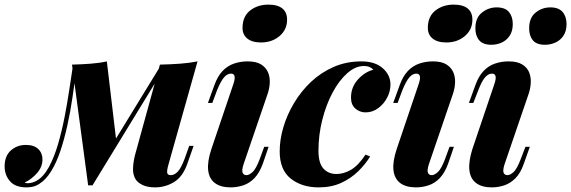

<svg xmlns="http://www.w3.org/2000/svg" viewBox="-78 -798 2475 832"><path d="M652 -85Q648 -71 646.5 -60.5Q645 -50 648.5 -44.5Q652 -39 662 -39Q678 -39 692.5 -54.5Q707 -70 722 -110L742 -166H761L734 -89Q714 -32 676 -9Q638 14 594 14Q562 14 540.5 4Q519 -6 509 -22Q497 -43 498.5 -70.5Q500 -98 507 -126L615 -518Q661 -519 702 -522Q743 -525 778 -532ZM253 -495Q245 -437 236 -375.5Q227 -314 214 -255Q201 -196 184 -145Q167 -94 144 -56.5Q121 -19 92 -1Q76 9 62 11.5Q48 14 37 14Q-12 14 -35 -13Q-58 -40 -58 -77Q-58 -122 -31 -146Q-4 -170 34 -170Q69 -170 87.5 -152.5Q106 -135 106 -107Q106 -75 83 -48.5Q60 -22 29 -7Q30 -6 34 -5Q38 -4 43 -4Q64 -5 81 -15Q111 -32 134 -74.5Q157 -117 173.5 -173.5Q190 -230 202 -291.5Q214 -353 222.5 -411Q231 -469 238 -513ZM304 5 234 -518Q276 -519 315 -522Q354 -525 385 -532L426 -186L323 5ZM333 -48 616 -510 631 -499 323 5Z M973 -680Q974 -728 1006.5 -753Q1039 -778 1085 -778Q1126 -778 1146.5 -760.5Q1167 -743 1166 -710Q1165 -668 1132.5 -641Q1100 -614 1053 -614Q1014 -614 993 -631.5Q972 -649 973 -680ZM933 -433Q949 -479 923 -479Q907 -479 893 -463Q879 -447 863 -408L842 -352H823L851 -429Q865 -468 886.5 -490.5Q908 -513 936 -522.5Q964 -532 995 -532Q1032 -532 1053 -519Q1074 -506 1083 -485.5Q1092 -465 1091 -440.5Q1090 -416 1082 -392L977 -85Q969 -59 973.5 -49Q978 -39 990 -39Q1001 -39 1016 -52Q1031 -65 1048 -110L1067 -162H1086L1061 -89Q1046 -48 1024 -25.5Q1002 -3 975 5.5Q948 14 922 14Q878 14 853 -5Q828 -24 824 -61Q820 -98 838 -152Z M1499 -512Q1462 -512 1426.5 -480.5Q1391 -449 1363 -396.5Q1335 -344 1318.5 -278.5Q1302 -213 1302 -145Q1302 -91 1323.5 -67.5Q1345 -44 1380 -44Q1411 -44 1442.5 -62Q1474 -80 1506 -128L1526 -120Q1506 -87 1474.5 -56Q1443 -25 1400.5 -5.5Q1358 14 1303 14Q1230 14 1182 -24Q1134 -62 1134 -142Q1134 -193 1150 -247Q1166 -301 1196.5 -352Q1227 -403 1270 -443.5Q1313 -484 1368 -508Q1423 -532 1488 -532Q1547 -532 1580.5 -502.5Q1614 -473 1614 -432Q1614 -402 1599.5 -374.5Q1585 -347 1560.5 -329Q1536 -311 1506 -311Q1481 -311 1462 -327.5Q1443 -344 1443 -375Q1443 -420 1472.5 -453Q1502 -486 1540 -496Q1532 -504 1522.5 -508Q1513 -512 1499 -512Z M1776 -680Q1777 -728 1809.5 -753Q1842 -778 1888 -778Q1929 -778 1949.5 -760.5Q1970 -743 1969 -710Q1968 -668 1935.5 -641Q1903 -614 1856 -614Q1817 -614 1796 -631.5Q1775 -649 1776 -680ZM1736 -433Q1752 -479 1726 -479Q1710 -479 1696 -463Q1682 -447 1666 -408L1645 -352H1626L1654 -429Q1668 -468 1689.5 -490.5Q1711 -513 1739 -522.5Q1767 -532 1798 -532Q1835 -532 1856 -519Q1877 -506 1886 -485.5Q1895 -465 1894 -440.5Q1893 -416 1885 -392L1780 -85Q1772 -59 1776.5 -49Q1781 -39 1793 -39Q1804 -39 1819 -52Q1834 -65 1851 -110L1870 -162H1889L1864 -89Q1849 -48 1827 -25.5Q1805 -3 1778 5.5Q1751 14 1725 14Q1681 14 1656 -5Q1631 -24 1627 -61Q1623 -98 1641 -152Z M2064 -433Q2080 -479 2054 -479Q2038 -479 2024 -463Q2010 -447 1995 -408L1973 -352H1954L1982 -429Q1996 -468 2017.5 -490.5Q2039 -513 2067 -522.5Q2095 -532 2126 -532Q2163 -532 2184.5 -519Q2206 -506 2214.5 -485.5Q2223 -465 2222 -440.5Q2221 -416 2213 -392L2108 -85Q2100 -59 2104.5 -49Q2109 -39 2121 -39Q2132 -39 2147 -52Q2162 -65 2179 -110L2199 -162H2218L2192 -89Q2178 -48 2155.5 -25.5Q2133 -3 2106.5 5.5Q2080 14 2053 14Q2010 14 1985 -5Q1960 -24 1956 -61Q1952 -98 1969 -152ZM1982 -675Q1982 -721 2010.5 -743.5Q2039 -766 2074 -766Q2111 -766 2127.5 -746Q2144 -726 2144 -694Q2144 -663 2130.5 -643Q2117 -623 2096 -613.5Q2075 -604 2051 -604Q2015 -604 1998.5 -623.5Q1982 -643 1982 -675ZM2215 -675Q2215 -721 2243 -743.5Q2271 -766 2307 -766Q2343 -766 2360 -746Q2377 -726 2377 -694Q2377 -663 2363.5 -643Q2350 -623 2328.5 -613.5Q2307 -604 2284 -604Q2247 -604 2231 -623.5Q2215 -643 2215 -675Z"/></svg>

Font: Playfair Display ExtraBold
Style: Italic
Weight: 800
Italic angle: -14°
Designer: Claus Eggers Sørensen
Foundry: Claus Eggers Sørensen
Version: Version 1.203